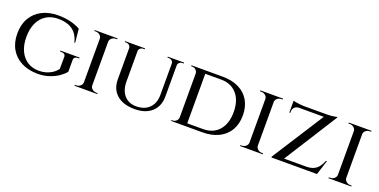

<svg xmlns="http://www.w3.org/2000/svg" viewBox="-19 -1273 3838 1944"><g transform="rotate(20 1900.0 -301.5)"><path d="M375 -614Q421 -614 463.5 -607.5Q506 -601 544 -588.5Q582 -576 613 -558L628 -411H619Q605 -471 573.5 -508.5Q542 -546 495 -563.5Q448 -581 385 -581Q311 -581 256.5 -547Q202 -513 172.5 -449.5Q143 -386 143 -298Q143 -213 172 -150Q201 -87 254 -53Q307 -19 378 -19Q416 -19 451 -28.5Q486 -38 517 -58Q548 -78 572 -108L573 -237Q574 -256 561.5 -266Q549 -276 528 -276H514V-286H721V-276H708Q663 -276 663 -236V-112Q641 -83 599.5 -54Q558 -25 501 -5.5Q444 14 373 14Q274 13 200.5 -25Q127 -63 86 -133Q45 -203 45 -300Q45 -398 86 -468Q127 -538 201 -576Q275 -614 375 -614Z M938 -600V0H848V-600ZM851 -64V0H770V-10Q770 -10 776.5 -10Q783 -10 784 -10Q810 -10 828.5 -26Q847 -42 848 -64ZM935 -64H938Q939 -42 957.5 -26Q976 -10 1003 -10Q1003 -10 1009 -10Q1015 -10 1015 -10L1016 0H935ZM935 -536V-600H1016L1015 -590Q1015 -590 1009 -590Q1003 -590 1003 -590Q976 -590 957.5 -574.5Q939 -559 938 -536ZM851 -536H848Q847 -559 828.5 -574.5Q810 -590 783 -590Q783 -590 776.5 -590Q770 -590 770 -590V-600H851Z M1250 -600V-222Q1250 -127 1297.5 -72.5Q1345 -18 1427 -18Q1517 -18 1568 -69.5Q1619 -121 1619 -211V-600H1672V-213Q1672 -108 1605.5 -47Q1539 14 1422 14Q1297 14 1228.5 -46.5Q1160 -107 1160 -212V-600ZM1162 -600V-547H1160Q1159 -566 1145.5 -578Q1132 -590 1112 -590Q1112 -590 1105 -590Q1098 -590 1098 -590V-600ZM1312 -600V-590Q1312 -590 1304.5 -590Q1297 -590 1297 -590Q1278 -590 1264 -578Q1250 -566 1250 -547H1248V-600ZM1621 -600V-547H1619Q1619 -566 1605 -578Q1591 -590 1572 -590Q1572 -590 1564.5 -590Q1557 -590 1557 -590V-600ZM1733 -600V-590Q1733 -590 1726 -590Q1719 -590 1719 -590Q1700 -590 1686 -578Q1672 -566 1672 -547H1670V-600Z M2147 -600Q2249 -600 2322.5 -564Q2396 -528 2435.5 -460.5Q2475 -393 2475 -300Q2475 -207 2435.5 -140Q2396 -73 2322.5 -36.5Q2249 0 2147 0H1931L1929 -33Q2001 -33 2048 -33Q2095 -33 2119 -33Q2143 -33 2143 -33Q2252 -33 2314 -104.5Q2376 -176 2376 -300Q2376 -424 2314 -495.5Q2252 -567 2143 -567Q2143 -567 2118.5 -567Q2094 -567 2044 -567Q1994 -567 1919 -567V-600ZM1973 -600V0H1881V-600ZM1884 -65V0H1812V-10Q1812 -10 1818 -10Q1824 -10 1825 -10Q1848 -10 1864.5 -26.5Q1881 -43 1881 -65ZM1883 -536H1881Q1880 -559 1863.5 -574.5Q1847 -590 1824 -590Q1824 -590 1818 -590Q1812 -590 1812 -590V-600H1883Z M2722 -600V0H2632V-600ZM2635 -64V0H2554V-10Q2554 -10 2560.5 -10Q2567 -10 2568 -10Q2594 -10 2612.5 -26Q2631 -42 2632 -64ZM2719 -64H2722Q2723 -42 2741.5 -26Q2760 -10 2787 -10Q2787 -10 2793 -10Q2799 -10 2799 -10L2800 0H2719ZM2719 -536V-600H2800L2799 -590Q2799 -590 2793 -590Q2787 -590 2787 -590Q2760 -590 2741.5 -574.5Q2723 -559 2722 -536ZM2635 -536H2632Q2631 -559 2612.5 -574.5Q2594 -590 2567 -590Q2567 -590 2560.5 -590Q2554 -590 2554 -590V-600H2635Z M3379 -614Q3379 -614 3379 -609.5Q3379 -605 3379 -605L2996 0H2892V-9L3250 -568H2907V-601H3269Q3290 -601 3313 -603Q3336 -605 3354.5 -608Q3373 -611 3379 -614ZM3381 -33 3374 0H2957V-33ZM3433 -157 3383 0H3222L3256 -33Q3305 -34 3336 -49Q3367 -64 3388 -92Q3409 -120 3423 -157ZM2907 -570H2982V-568Q2952 -567 2934.5 -549Q2917 -531 2917 -501V-489H2907ZM2907 -617Q2915 -614 2934 -610.5Q2953 -607 2975.5 -604.5Q2998 -602 3018 -601L2907 -591Z M3675 -600V0H3585V-600ZM3588 -64V0H3507V-10Q3507 -10 3513.5 -10Q3520 -10 3521 -10Q3547 -10 3565.5 -26Q3584 -42 3585 -64ZM3672 -64H3675Q3676 -42 3694.5 -26Q3713 -10 3740 -10Q3740 -10 3746 -10Q3752 -10 3752 -10L3753 0H3672ZM3672 -536V-600H3753L3752 -590Q3752 -590 3746 -590Q3740 -590 3740 -590Q3713 -590 3694.5 -574.5Q3676 -559 3675 -536ZM3588 -536H3585Q3584 -559 3565.5 -574.5Q3547 -590 3520 -590Q3520 -590 3513.5 -590Q3507 -590 3507 -590V-600H3588Z"/></g></svg>

Font: Cinzel Eorzea
Style: Regular
Weight: 500
Designer: Natanael Gama
Version: Version 2.000